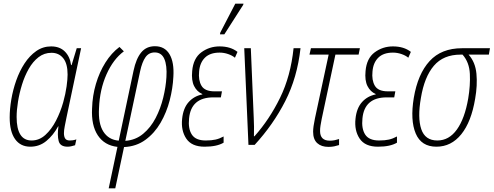

<svg xmlns="http://www.w3.org/2000/svg" viewBox="-20 -793 2702 1051"><path d="M146 10Q92 10 62.5 -31.5Q33 -73 33 -150Q33 -196 42 -249Q51 -302 69 -353Q87 -404 114.5 -446Q142 -488 178.5 -513.5Q215 -539 260 -539Q307 -539 335 -511Q363 -483 369 -437H372L400 -529H424L344 -150Q339 -125 334.5 -102.5Q330 -80 330 -64Q330 -45 337 -34.5Q344 -24 362 -24Q368 -24 377 -25Q386 -26 398 -30L391 2Q367 10 350 10Q309 10 301 -21.5Q293 -53 300 -101H298Q272 -53 234 -21.5Q196 10 146 10ZM153 -24Q195 -24 228.5 -54.5Q262 -85 286.5 -132.5Q311 -180 326 -233Q339 -280 344.5 -320Q350 -360 350 -385Q350 -445 326 -474.5Q302 -504 262 -504Q222 -504 191 -480Q160 -456 137.5 -416.5Q115 -377 100.5 -330Q86 -283 78.5 -236.5Q71 -190 71 -153Q71 -24 153 -24Z M575 238 623 11Q552 3 515.5 -52Q479 -107 484 -200Q486 -269 505 -333.5Q524 -398 557 -450.5Q590 -503 634 -536L658 -512Q600 -469 563 -386Q526 -303 522 -201Q517 -118 545.5 -73Q574 -28 630 -23L711 -406Q725 -472 753 -506Q781 -540 828 -540Q882 -540 908 -496Q934 -452 929 -373Q926 -310 909 -244Q892 -178 859 -121Q826 -64 776 -27.5Q726 9 659 12L611 238ZM666 -22Q722 -26 763.5 -60.5Q805 -95 832 -147Q859 -199 873.5 -258.5Q888 -318 891 -371Q895 -435 879.5 -470.5Q864 -506 827 -506Q795 -506 776.5 -480Q758 -454 747 -403Z M1100 10Q1029 10 999.5 -34.5Q970 -79 977 -143Q983 -201 1012.5 -234Q1042 -267 1087 -276L1088 -278Q1058 -291 1042.5 -322Q1027 -353 1032 -404Q1038 -474 1082 -506.5Q1126 -539 1182 -539Q1242 -539 1280 -509L1266 -477Q1252 -489 1229 -497Q1206 -505 1182 -505Q1130 -505 1102 -477.5Q1074 -450 1070 -402Q1065 -354 1083 -323.5Q1101 -293 1154 -293H1195L1189 -260H1148Q1026 -260 1015 -145Q1009 -89 1030 -56.5Q1051 -24 1106 -24Q1138 -24 1160 -29Q1182 -34 1204 -46V-12Q1167 10 1100 10ZM1184 -605 1186 -615 1268 -773H1313L1311 -766L1208 -605Z M1340 0 1317 -529H1353L1369 -147Q1370 -129 1370.5 -99Q1371 -69 1370 -47H1373Q1455 -139 1513 -257.5Q1571 -376 1587 -529H1625Q1607 -368 1541.5 -239.5Q1476 -111 1374 0Z M1778 11Q1739 11 1716.5 -9.5Q1694 -30 1694 -72Q1694 -98 1704 -145L1779 -494H1674L1682 -529H1950L1943 -494H1816L1741 -142Q1737 -121 1734.5 -106Q1732 -91 1732 -76Q1732 -23 1785 -23Q1800 -23 1812 -25.5Q1824 -28 1836 -32V1Q1824 5 1810 8Q1796 11 1778 11Z M2049 10Q1978 10 1948.5 -34.5Q1919 -79 1926 -143Q1932 -201 1961.5 -234Q1991 -267 2036 -276L2037 -278Q2007 -291 1991.5 -322Q1976 -353 1981 -404Q1987 -474 2031 -506.5Q2075 -539 2131 -539Q2191 -539 2229 -509L2215 -477Q2201 -489 2178 -497Q2155 -505 2131 -505Q2079 -505 2051 -477.5Q2023 -450 2019 -402Q2014 -354 2032 -323.5Q2050 -293 2103 -293H2144L2138 -260H2097Q1975 -260 1964 -145Q1958 -89 1979 -56.5Q2000 -24 2055 -24Q2087 -24 2109 -29Q2131 -34 2153 -46V-12Q2116 10 2049 10Z M2369 10Q2286 10 2255.5 -62.5Q2225 -135 2245 -257Q2267 -388 2331.5 -458.5Q2396 -529 2509 -529H2662L2656 -494H2545Q2582 -453 2588 -389.5Q2594 -326 2581 -253Q2560 -126 2505 -58Q2450 10 2369 10ZM2374 -24Q2438 -24 2481 -84Q2524 -144 2543 -254Q2555 -325 2552 -388.5Q2549 -452 2512 -494H2501Q2407 -494 2355 -433Q2303 -372 2284 -257Q2265 -148 2286 -86Q2307 -24 2374 -24Z"/></svg>

Font: Noto Sans Condensed ExtraLight
Style: Italic
Weight: 200
Width: 3
Italic angle: -12°
Designer: Monotype Design Team
Foundry: Monotype Imaging Inc.
Version: Version 2.013; ttfautohint (v1.8.4.7-5d5b)